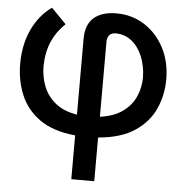

<svg xmlns="http://www.w3.org/2000/svg" viewBox="-53 -604 817 859"><g transform="rotate(5 355.0 -174.5)"><path d="M298.8 204.1V7.3Q198.7 -2.4 138.9 -44.9Q79.1 -87.4 52.5 -151.9Q25.9 -216.3 25.9 -290.5Q25.9 -376 57.4 -444.1Q88.9 -512.2 146 -552.7L212.9 -484.4Q173.8 -447.8 153.1 -400.4Q132.3 -353 130.9 -290.5Q130.9 -242.2 147.5 -199.2Q164.1 -156.2 201.2 -126Q238.3 -95.7 298.8 -85.9V-428.7Q299.3 -491.2 335.2 -522Q371.1 -552.7 435.5 -552.7Q505.4 -552.7 561.3 -517.3Q617.2 -481.9 650.1 -419.7Q683.1 -357.4 683.1 -277.3Q683.1 -207.5 655.5 -145.8Q627.9 -84 566.4 -42.5Q504.9 -1 401.9 7.8V204.1ZM401.9 -423.3V-85.4Q464.4 -93.8 503.4 -122.1Q542.5 -150.4 560.5 -191.2Q578.6 -231.9 578.6 -277.3Q577.6 -328.6 560.5 -370.6Q543.5 -412.6 512.7 -437.7Q481.9 -462.9 439 -463.4Q420.4 -462.9 411.1 -451.4Q401.9 -439.9 401.9 -423.3Z"/></g></svg>

Font: Inter Tight Medium
Style: Regular
Weight: 500
Designer: Rasmus Andersson
Foundry: rsms
Version: Version 3.004; ttfautohint (v1.8.4.7-5d5b)